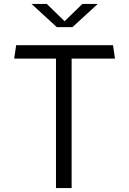

<svg xmlns="http://www.w3.org/2000/svg" viewBox="-20 -961 660 981"><path d="M346 0V-661.5H567.5L557.5 -730H62.5L52.5 -661.5H266V0ZM141 -941H219L310 -852.5L401 -941H479.5L350.5 -822.5H270Z"/></svg>

Font: Monaspace Argon Light
Style: Regular
Weight: 300
Designer: Riley Cran & the Lettermatic Team
Foundry: Lettermatic
Version: Version 1.000 (Monaspace Argon)